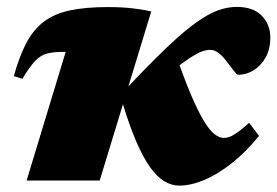

<svg xmlns="http://www.w3.org/2000/svg" viewBox="-20 -536 822 570"><path d="M429 -502 276 0H59L175 -382Q173.5 -382 171.8 -382Q170 -382 167.5 -382Q138.5 -382 119.5 -377Q100.5 -372 84.2 -355Q68 -338 46.5 -302L21 -310Q37.5 -369 58.2 -408.5Q79 -448 110 -471.5Q141 -495 187 -505Q233 -515 300 -515Q340 -515 371.8 -511.5Q403.5 -508 429 -502ZM687.5 -314Q683 -314 673.5 -326.8Q664 -339.5 652.5 -354Q641.5 -369 629.2 -378.5Q617 -388 604 -388Q593 -388 579.2 -383Q565.5 -378 544.5 -364.5Q523.5 -351 492 -326Q460.5 -301 414 -261L502 -373.5Q527 -301.5 547.5 -253.5Q568 -205.5 584.8 -177.8Q601.5 -150 616.2 -138.2Q631 -126.5 645 -126.5Q653 -126.5 662.8 -130.2Q672.5 -134 686.2 -143.8Q700 -153.5 719.5 -171.5L749 -132.5Q709 -83.5 667.2 -50.8Q625.5 -18 586 -1.5Q546.5 15 512 15Q490 15 468.5 2.5Q447 -10 426 -39Q405 -68 383.5 -118.2Q362 -168.5 339.5 -244.5L356.5 -274.5Q427.5 -350 477.8 -397.5Q528 -445 564.2 -470.5Q600.5 -496 628.5 -505.8Q656.5 -515.5 683 -515.5Q732 -515.5 757.2 -489.2Q782.5 -463 782.5 -424.5Q782.5 -390 768.5 -365.2Q754.5 -340.5 732.8 -327.2Q711 -314 687.5 -314Z"/></svg>

Font: Newsreader 9pt ExtraBold
Style: Italic
Weight: 800
Italic angle: -17°
Designer: Hugues Gentile
Foundry: Production Type
Version: Version 1.003